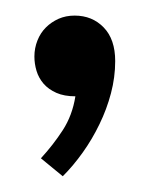

<svg xmlns="http://www.w3.org/2000/svg" viewBox="-20 -118 191 245"><path d="M23.9 -45.9Q23.9 -56.6 27.8 -66.4Q31.7 -76.2 38.6 -83Q45.4 -89.8 54.7 -94Q64 -98.1 75.2 -98.1Q97.7 -98.1 112.3 -83Q127 -67.9 127 -40Q127 -19.5 121.6 1Q116.2 21.5 106.9 40.5Q97.7 59.6 85.7 76.4Q73.7 93.3 60.1 106.9L32.2 84Q47.9 66.9 60.1 48.1Q72.3 29.3 76.2 4.9Q62 4.9 52 0.5Q42 -3.9 35.6 -11.2Q29.3 -18.6 26.6 -27.6Q23.9 -36.6 23.9 -45.9Z"/></svg>

Font: Stint Ultra Condensed
Style: Regular
Weight: 400
Width: 1
Designer: Astigmatic (AOETI)
Foundry: Astigmatic (AOETI)
Version: Version 1.000